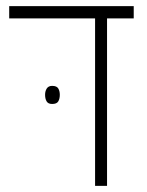

<svg xmlns="http://www.w3.org/2000/svg" viewBox="-20 -606 480 626"><path d="M290 0V-546H10V-586H416V-546H329V0ZM127 -297Q127 -309 132.5 -317.5Q138 -326 150 -326Q165 -326 170 -317.5Q175 -309 175 -297Q175 -284 170 -275.5Q165 -267 150 -267Q137 -267 132 -275.5Q127 -284 127 -297Z"/></svg>

Font: Noto Sans Hebrew SemiCondensed ExtraLight
Style: Regular
Weight: 200
Width: 4
Designer: Monotype Design Team
Foundry: Monotype Imaging Inc.
Version: Version 2.004; ttfautohint (v1.8.4.7-5d5b)